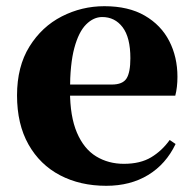

<svg xmlns="http://www.w3.org/2000/svg" viewBox="-20 -583 626 620"><path d="M323 17Q239 17 174 -17Q109 -51 72 -116.5Q35 -182 35 -275Q35 -368 75 -432.5Q115 -497 179.5 -530Q244 -563 317 -563Q395 -563 447.5 -532.5Q500 -502 526.5 -450.5Q553 -399 553 -335Q553 -301 546 -274H104V-310H341Q376 -310 388.5 -329.5Q401 -349 401 -395Q401 -462 376 -495Q351 -528 310 -528Q282 -528 258 -504Q234 -480 220 -428Q206 -376 206 -290Q206 -207 228.5 -154.5Q251 -102 290.5 -78Q330 -54 380 -54Q433 -54 468 -75Q503 -96 528 -131L547 -118Q516 -53 458.5 -18Q401 17 323 17Z"/></svg>

Font: Noto Serif KR ExtraLight Black
Style: Regular
Weight: 900
Version: Version 2.003-H1;hotconv 1.1.1;makeotfexe 2.6.0